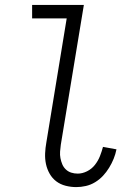

<svg xmlns="http://www.w3.org/2000/svg" viewBox="-20 -755 540 783"><path d="M291 8Q269 8 247.5 2.5Q226 -3 209.5 -15.5Q193 -28 182.5 -46.5Q172 -65 167.5 -86Q163 -107 164 -129.5Q165 -152 169 -174L252 -680H111V-735H322L228 -165Q226 -151 225 -137Q224 -123 226.5 -110Q229 -97 234 -85Q239 -73 248.5 -64Q258 -55 270.5 -51Q283 -47 297 -47Q316 -47 335 -56.5Q354 -66 367 -82.5Q380 -99 387.5 -118Q395 -137 400 -156L455 -146Q451 -126 443.5 -107.5Q436 -89 425 -71Q414 -53 400 -38Q386 -23 368 -12Q350 -1 330 3.5Q310 8 291 8Z"/></svg>

Font: Iosevka Term Curly Light
Style: Italic
Weight: 300
Italic angle: -9°
Designer: Belleve Invis
Foundry: Belleve Invis
Version: Version 32.3.0